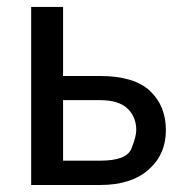

<svg xmlns="http://www.w3.org/2000/svg" viewBox="-20 -527 520 547"><path d="M159.7 -241.7V-69.3H266.1Q340.8 -69.3 354.5 -103.8Q368.2 -138.2 368.2 -156.2Q368.2 -194.3 343 -218Q317.9 -241.7 264.6 -241.7ZM159.7 -507.3V-310.5H264.6Q362.3 -310.5 407.5 -267.8Q452.6 -225.1 452.6 -156.2Q452.6 -86.9 403.1 -43.5Q353.5 0 266.1 0H68.8V-507.3Z"/></svg>

Font: Lato-Medium
Style: Regular
Weight: 500
Designer: Lukasz Dziedzic
Foundry: tyPoland Lukasz Dziedzic
Version: Version 2.006; 2014-01-15